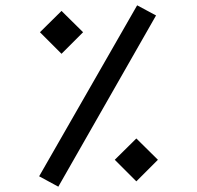

<svg xmlns="http://www.w3.org/2000/svg" viewBox="-20 -692 740 721"><path d="M199 9 566 -634 495 -672 127 -30ZM211 -490 292 -571 211 -651 130 -571ZM492 -11 573 -92 492 -172 411 -92Z"/></svg>

Font: FiraGO Unicode
Style: Regular
Weight: 400
Designer: bBox Type
Foundry: bBox Type GmbH
Version: Version 1.001;PS 001.001;hotconv 1.0.88;makeotf.lib2.5.64775